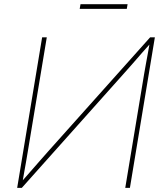

<svg xmlns="http://www.w3.org/2000/svg" viewBox="-20 -908 801 928"><path d="M607.9 0H585.4L676.8 -551.3Q681.2 -576.7 685.8 -602.1Q690.4 -627.4 695.1 -652.8Q699.7 -678.2 704.1 -703.6H711.9Q689 -678.2 666.7 -652.8Q644.5 -627.4 622.6 -602.1Q600.6 -576.7 577.6 -551.3L85.4 0H63L183.6 -727.5H206.1L114.3 -175.3Q110.4 -149.9 105.7 -124.5Q101.1 -99.1 96.7 -74Q92.3 -48.8 87.9 -23.4H78.6Q101.1 -48.8 123 -74Q145 -99.1 167.2 -124.5Q189.5 -149.9 211.9 -175.3L705.6 -727.5H728.5ZM596.7 -887.7 592.8 -865.2H365.2L369.1 -887.7Z"/></svg>

Font: Inter 17pt Thin
Style: Italic
Weight: 250
Italic angle: -9.3988°
Version: Version 4.001;git-66647c0bb